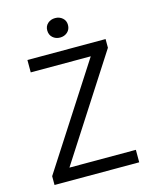

<svg xmlns="http://www.w3.org/2000/svg" viewBox="-123 -907 779 987"><g transform="rotate(-15 267.0 -414.0)"><path d="M42.5 0V-46.9L393.6 -590.8H74.2V-656.7H490.2V-610.4L139.6 -66.4H493.2V0ZM267.1 -724.6Q243.7 -724.6 227.8 -739Q211.9 -753.4 211.9 -777.3Q211.9 -799.8 227.8 -814Q243.7 -828.1 267.1 -828.1Q290 -828.1 306.2 -814Q322.3 -799.8 322.3 -777.3Q322.3 -753.4 306.2 -739Q290 -724.6 267.1 -724.6Z"/></g></svg>

Font: Varta Light
Style: Regular
Weight: 400
Version: Version 1.004